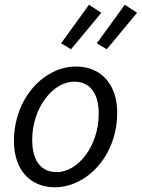

<svg xmlns="http://www.w3.org/2000/svg" viewBox="-20 -779 599 811"><path d="M238 -596 280 -571 408 -725 356 -759ZM389 -596 431 -571 559 -725 507 -759ZM39 -183C39 -62 107 12 212 12C345 12 475 -119 475 -303C475 -424 406 -498 301 -498C168 -498 39 -367 39 -183ZM397 -298C397 -163 310 -52 220 -52C153 -52 116 -100 116 -188C116 -324 204 -434 293 -434C360 -434 397 -386 397 -298Z"/></svg>

Font: Cambridge Sans Italic
Style: Regular
Weight: 400
Italic angle: -11°
Version: Version 2.000;PS 002.000;hotconv 1.0.88;makeotf.lib2.5.64775